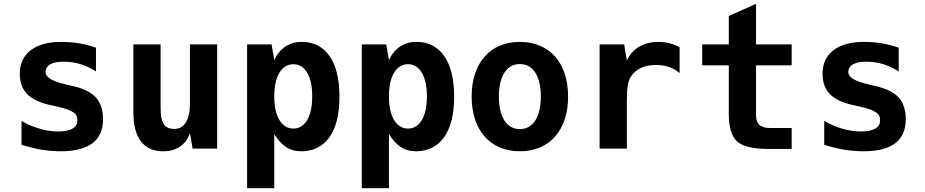

<svg xmlns="http://www.w3.org/2000/svg" viewBox="-20 -780 4856 1008"><path d="M300.8 14.2C372.1 14.2 428.7 0 465.8 -28.3C502.4 -56.2 521 -98.6 521 -154.8C521 -199.7 509.3 -238.8 484.9 -266.6C460.4 -294.4 421.4 -314 370.1 -326.2L329.1 -335.9L323.7 -337.4C251.5 -354.5 219.2 -374 219.2 -403.3C219.2 -418.5 227.5 -433.1 244.1 -442.4C261.2 -452.1 285.2 -456.1 314 -456.1C345.7 -456.1 376 -451.2 401.9 -443.4C427.7 -435.5 457.5 -421.9 483.9 -404.8V-529.8C457 -539.6 420.9 -548.3 394.5 -552.7C368.2 -557.1 333.5 -560.1 302.2 -560.1C232.9 -560.1 179.2 -545.4 141.1 -516.1C103 -486.8 84 -445.8 84 -392.1C84 -348.6 96.7 -313.5 121.6 -287.1C146.5 -260.7 186.5 -241.2 241.2 -229L280.8 -220.2C324.7 -210.4 351.6 -200.2 367.2 -188.5C382.8 -176.8 386.2 -164.6 386.2 -149.9C386.2 -127 377.4 -114.3 360.4 -104.5C342.8 -94.7 317.9 -89.8 285.6 -89.8C252.9 -89.8 222.2 -94.7 189.5 -104C156.7 -113.3 125.5 -126.5 92.8 -145V-20C128.4 -8.8 165 0.5 197.8 5.9C230.5 11.2 268.1 14.2 300.8 14.2Z M836.9 14.2C872.6 14.2 901.4 5.9 925.8 -10.7C949.7 -27.3 966.8 -50.8 977.1 -81.1L991.2 0H1120.1V-546.9H977.1V-232.9C977.1 -191.9 969.7 -160.2 955.6 -137.2C939.9 -112.3 918.9 -103 894 -103C870.1 -103 851.1 -111.3 839.8 -128.4C828.6 -145.5 823.2 -173.3 823.2 -212.9V-546.9H680.2V-190.9C680.2 -123 693.4 -72.3 720.2 -37.6C748 -1.5 788.1 14.2 836.9 14.2Z M1277.3 208H1419.9V-77.1C1437 -46.4 1460.4 -22.5 1481 -8.8C1505.9 7.8 1532.7 14.2 1563 14.2C1622.1 14.2 1674.3 -9.8 1710 -60.1C1743.2 -106.9 1762.2 -177.7 1762.2 -272.5C1762.2 -361.3 1745.6 -434.6 1710.4 -485.4C1675.8 -535.2 1626 -560.1 1565.4 -560.1C1531.7 -560.1 1503.4 -552.2 1479 -536.1C1454.6 -520 1435.1 -496.6 1419.9 -464.8L1405.8 -546.9H1277.3ZM1520 -105C1489.3 -105 1464.8 -120.1 1446.8 -149.9C1428.7 -179.7 1419.9 -221.2 1419.9 -273.9C1419.9 -326.7 1428.7 -368.2 1446.8 -397.9C1464.8 -427.7 1489.3 -442.9 1520 -442.9C1550.8 -442.9 1575.2 -427.7 1592.8 -397.9C1610.4 -368.2 1619.1 -326.7 1619.1 -273.9C1619.1 -221.2 1610.4 -179.7 1592.8 -149.9C1575.2 -120.1 1550.8 -105 1520 -105Z M1879.4 208H2022V-77.1C2039.1 -46.4 2062.5 -22.5 2083 -8.8C2107.9 7.8 2134.8 14.2 2165 14.2C2224.1 14.2 2276.4 -9.8 2312 -60.1C2345.2 -106.9 2364.3 -177.7 2364.3 -272.5C2364.3 -361.3 2347.7 -434.6 2312.5 -485.4C2277.8 -535.2 2228 -560.1 2167.5 -560.1C2133.8 -560.1 2105.5 -552.2 2081.1 -536.1C2056.6 -520 2037.1 -496.6 2022 -464.8L2007.8 -546.9H1879.4ZM2122.1 -105C2091.3 -105 2066.9 -120.1 2048.8 -149.9C2030.8 -179.7 2022 -221.2 2022 -273.9C2022 -326.7 2030.8 -368.2 2048.8 -397.9C2066.9 -427.7 2091.3 -442.9 2122.1 -442.9C2152.8 -442.9 2177.2 -427.7 2194.8 -397.9C2212.4 -368.2 2221.2 -326.7 2221.2 -273.9C2221.2 -221.2 2212.4 -179.7 2194.8 -149.9C2177.2 -120.1 2152.8 -105 2122.1 -105Z M2709.5 14.2C2788.6 14.2 2851.6 -14.6 2894.5 -63.5C2939.5 -114.7 2962.4 -186 2962.4 -272.9C2962.4 -364.7 2936.5 -435.5 2894 -483.4C2851.6 -531.2 2788.6 -560.1 2709 -560.1C2632.8 -560.1 2569.3 -533.7 2524.4 -482.9C2479.5 -432.1 2456.1 -359.9 2456.1 -273.4C2456.1 -188 2479 -114.3 2524.4 -63C2564.9 -17.1 2627 14.2 2709.5 14.2ZM2709 -102.1C2675.3 -102.1 2647.5 -117.7 2628.4 -147C2608.9 -177.2 2599.1 -220.2 2599.1 -273.4C2599.1 -326.7 2608.9 -368.7 2628.4 -398.9C2646.5 -426.8 2672.9 -443.8 2709 -443.8C2742.2 -443.8 2770 -429.7 2790 -398.9C2809.6 -368.7 2819.3 -326.7 2819.3 -273.4C2819.3 -220.2 2809.6 -177.2 2790 -147C2770.5 -117.2 2742.7 -102.1 2709 -102.1Z M3127.9 0H3271V-252C3271 -290 3272.5 -313 3275.9 -332C3279.3 -352.1 3285.6 -367.2 3292 -377.4C3304.2 -397 3322.8 -413.1 3344.7 -423.3C3366.7 -433.6 3394 -439 3424.3 -439C3448.7 -439 3472.2 -435.5 3493.2 -428.2C3514.2 -420.9 3532.2 -410.2 3547.9 -396V-532.2C3533.7 -540 3513.7 -548.3 3494.6 -553.2C3477.1 -557.6 3455.1 -560.1 3435.5 -560.1C3399.4 -560.1 3364.3 -551.8 3335.4 -534.7C3306.6 -517.6 3285.2 -493.2 3271 -461.9L3256.8 -546.9H3127.9Z M4016.1 2H4136.2V-107.9H4026.4C4000.5 -107.9 3980.5 -112.3 3967.3 -124C3954.6 -135.3 3949.2 -151.9 3949.2 -176.3V-437H4136.2V-546.9H3949.2V-759.8L3806.2 -696.3V-546.9H3666.5V-437H3806.2V-183.1C3806.2 -112.3 3820.8 -63.5 3849.6 -37.6C3878.4 -11.2 3934.1 2 4016.1 2Z M4515.1 14.2C4586.4 14.2 4643.1 0 4680.2 -28.3C4716.8 -56.2 4735.4 -98.6 4735.4 -154.8C4735.4 -199.7 4723.6 -238.8 4699.2 -266.6C4674.8 -294.4 4635.7 -314 4584.5 -326.2L4543.5 -335.9L4538.1 -337.4C4465.8 -354.5 4433.6 -374 4433.6 -403.3C4433.6 -418.5 4441.9 -433.1 4458.5 -442.4C4475.6 -452.1 4499.5 -456.1 4528.3 -456.1C4560.1 -456.1 4590.3 -451.2 4616.2 -443.4C4642.1 -435.5 4671.9 -421.9 4698.2 -404.8V-529.8C4671.4 -539.6 4635.3 -548.3 4608.9 -552.7C4582.5 -557.1 4547.9 -560.1 4516.6 -560.1C4447.3 -560.1 4393.6 -545.4 4355.5 -516.1C4317.4 -486.8 4298.3 -445.8 4298.3 -392.1C4298.3 -348.6 4311 -313.5 4335.9 -287.1C4360.8 -260.7 4400.9 -241.2 4455.6 -229L4495.1 -220.2C4539.1 -210.4 4565.9 -200.2 4581.5 -188.5C4597.2 -176.8 4600.6 -164.6 4600.6 -149.9C4600.6 -127 4591.8 -114.3 4574.7 -104.5C4557.1 -94.7 4532.2 -89.8 4500 -89.8C4467.3 -89.8 4436.5 -94.7 4403.8 -104C4371.1 -113.3 4339.8 -126.5 4307.1 -145V-20C4342.8 -8.8 4379.4 0.5 4412.1 5.9C4444.8 11.2 4482.4 14.2 4515.1 14.2Z"/></svg>

Font: Hack
Style: Bold
Weight: 700
Monospace: yes
Designer: Christopher Simpkins
Foundry: Christopher Simpkins
Version: Version 2.010